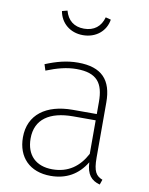

<svg xmlns="http://www.w3.org/2000/svg" viewBox="-91 -887 750 964"><g transform="rotate(10 284.0 -405.0)"><path d="M271 -713C338 -713 387 -755 396 -814L369 -821C356 -773 322 -746 271 -746C220 -746 187 -773 174 -821L147 -814C157 -755 205 -713 271 -713ZM446 -120V-401C446 -514 394 -573 272 -573C215 -573 163 -559 107 -536L117 -505C172 -527 221 -540 270 -540C375 -540 409 -492 409 -397V-335H286C152 -335 64 -272 64 -156C64 -55 127 11 234 11C314 11 374 -24 414 -90C417 -28 441 -1 485 11L494 -15C461 -28 446 -48 446 -120ZM237 -23C154 -23 103 -71 103 -157C103 -255 175 -303 294 -303H409V-132C373 -64 318 -23 237 -23Z"/></g></svg>

Font: Glow Sans SC Normal ExtraLight
Style: Regular
Weight: 200
Designer: Ryoko NISHIZUKA (kana, bopomofo & ideographs); Paul D. Hunt (Latin, Greek & Cyrillic); Sandoll Communications, Soo-young
Version: Version 0.93